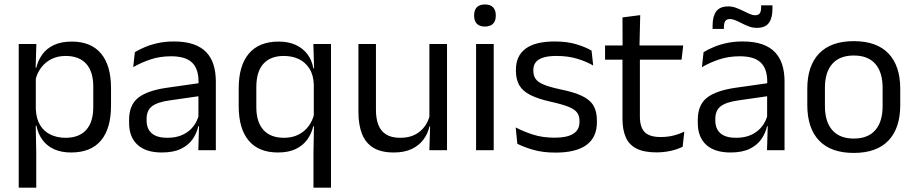

<svg xmlns="http://www.w3.org/2000/svg" viewBox="-20 -690 4202 882"><path d="M306.5 10.5Q261.5 10.5 228.5 -4.5Q195.5 -19.5 175 -47.5Q154.5 -75.5 147.5 -112.5H121L144.5 -188.5Q146.5 -144.5 164.2 -115.2Q182 -86 212.5 -71.5Q243 -57 281.5 -57Q343 -57 375.8 -93Q408.5 -129 408.5 -198.5V-292Q408.5 -361 376 -397Q343.5 -433 281.5 -433Q244.5 -433 216 -418.5Q187.5 -404 168.8 -379Q150 -354 143 -322L123 -378.5H146.5Q154.5 -412 173.8 -439.2Q193 -466.5 226.8 -482.8Q260.5 -499 310 -499Q398 -499 444 -444.2Q490 -389.5 490 -285.5V-204.5Q490 -99.5 443.8 -44.5Q397.5 10.5 306.5 10.5ZM146.5 172H66V-488H147L143.5 -370.5L144.5 -345.5V-140L144 -123.5L146.5 13.5Z M971.5 0H891L894.5 -118.5L891.5 -131V-286.5L892 -315Q892 -374.5 861.8 -403Q831.5 -431.5 766 -431.5Q713.5 -431.5 669.8 -416.5Q626 -401.5 592 -381.5L599.5 -450.5Q618.5 -462 644.8 -473.2Q671 -484.5 704.8 -492Q738.5 -499.5 779 -499.5Q831.5 -499.5 868.2 -486.8Q905 -474 927.8 -450Q950.5 -426 961 -392Q971.5 -358 971.5 -316ZM723 10.5Q650.5 10.5 611.8 -24.8Q573 -60 573 -125.5V-140Q573 -207.5 614.8 -240.8Q656.5 -274 747.5 -287L902 -309L906.5 -250L757.5 -228.5Q701.5 -220.5 677.5 -201.2Q653.5 -182 653.5 -144.5V-136.5Q653.5 -98 677.2 -77.5Q701 -57 748.5 -57Q790.5 -57 820.5 -71.5Q850.5 -86 869 -110.5Q887.5 -135 894 -165L906.5 -110H891Q884 -78 864.8 -50.5Q845.5 -23 811 -6.2Q776.5 10.5 723 10.5Z M1256.5 10.5Q1168.5 10.5 1122.5 -44Q1076.5 -98.5 1076.5 -203V-283.5Q1076.5 -388.5 1123.2 -443.8Q1170 -499 1260 -499Q1305 -499 1338.2 -483.8Q1371.5 -468.5 1392.2 -441Q1413 -413.5 1419.5 -376H1446.5L1421.5 -301.5Q1420 -345.5 1401.5 -374.8Q1383 -404 1352.8 -418.5Q1322.5 -433 1283.5 -433Q1222.5 -433 1190 -397Q1157.5 -361 1157.5 -290V-198Q1157.5 -129 1190.2 -93Q1223 -57 1284.5 -57Q1322 -57 1350.5 -71.2Q1379 -85.5 1397.8 -110.8Q1416.5 -136 1423.5 -168L1442 -110H1419Q1411.5 -77 1392 -49.5Q1372.5 -22 1339.2 -5.8Q1306 10.5 1256.5 10.5ZM1500.5 172H1420V13.5L1422.5 -125.5L1421.5 -141.5V-345.5L1423 -370.5L1419.5 -488H1500.5Z M1626.5 -488H1707V-184.5Q1707 -146 1717.8 -117.2Q1728.5 -88.5 1753 -72.8Q1777.5 -57 1819 -57Q1858 -57 1886 -71.2Q1914 -85.5 1931.8 -110.5Q1949.5 -135.5 1956 -167L1970.5 -109.5H1953Q1945.5 -76.5 1925.5 -49.2Q1905.5 -22 1871.8 -5.8Q1838 10.5 1788.5 10.5Q1731 10.5 1695.2 -11.2Q1659.5 -33 1643 -74.8Q1626.5 -116.5 1626.5 -175.5ZM1952.5 -488H2033.5V0H1952.5L1956 -117L1952.5 -122Z M2248 0H2167V-488H2248ZM2207.5 -568Q2182.5 -568 2170.2 -581.2Q2158 -594.5 2158 -617.5V-620Q2158 -643.5 2170.2 -656.5Q2182.5 -669.5 2207.5 -669.5Q2232.5 -669.5 2245 -656.5Q2257.5 -643.5 2257.5 -620V-617.5Q2257.5 -594 2245 -581Q2232.5 -568 2207.5 -568Z M2532.5 11Q2473.5 11 2429.5 -1.8Q2385.5 -14.5 2356.5 -29.5L2349 -104.5Q2385.5 -85.5 2429.2 -71.5Q2473 -57.5 2528.5 -57.5Q2585 -57.5 2613.5 -75.5Q2642 -93.5 2642 -129V-134.5Q2642 -157.5 2631.2 -172.5Q2620.5 -187.5 2592.5 -199Q2564.5 -210.5 2513 -222Q2451.5 -235.5 2416 -253.8Q2380.5 -272 2365.2 -299Q2350 -326 2350 -365V-369.5Q2350 -433.5 2394.5 -466.5Q2439 -499.5 2528.5 -499.5Q2586 -499.5 2628.2 -486.5Q2670.5 -473.5 2697.5 -457.5L2705 -389Q2672.5 -408 2630.5 -420.5Q2588.5 -433 2536 -433Q2498 -433 2474.5 -425.2Q2451 -417.5 2440.5 -403.2Q2430 -389 2430 -369V-365Q2430 -343 2440.5 -327.8Q2451 -312.5 2478.2 -301.2Q2505.5 -290 2554 -279.5Q2616.5 -267 2653.2 -249.5Q2690 -232 2706 -205.2Q2722 -178.5 2722 -136.5V-128Q2722 -59 2674 -24Q2626 11 2532.5 11Z M2996 10Q2939.5 10 2905 -7Q2870.5 -24 2855 -58.5Q2839.5 -93 2839.5 -144.5V-452.5H2919.5V-154Q2919.5 -106 2941.5 -83.2Q2963.5 -60.5 3015.5 -60.5Q3045 -60.5 3072.2 -67Q3099.5 -73.5 3123.5 -85.5L3116 -16Q3092.5 -4 3061 3Q3029.5 10 2996 10ZM3111 -416H2759.5V-481H3118.5ZM2917.5 -473H2840L2839.5 -610L2921 -620.5Z M3584 0H3503.5L3507 -118.5L3504 -131V-286.5L3504.5 -315Q3504.5 -374.5 3474.2 -403Q3444 -431.5 3378.5 -431.5Q3326 -431.5 3282.2 -416.5Q3238.5 -401.5 3204.5 -381.5L3212 -450.5Q3231 -462 3257.2 -473.2Q3283.5 -484.5 3317.2 -492Q3351 -499.5 3391.5 -499.5Q3444 -499.5 3480.8 -486.8Q3517.5 -474 3540.2 -450Q3563 -426 3573.5 -392Q3584 -358 3584 -316ZM3335.5 10.5Q3263 10.5 3224.2 -24.8Q3185.5 -60 3185.5 -125.5V-140Q3185.5 -207.5 3227.2 -240.8Q3269 -274 3360 -287L3514.5 -309L3519 -250L3370 -228.5Q3314 -220.5 3290 -201.2Q3266 -182 3266 -144.5V-136.5Q3266 -98 3289.8 -77.5Q3313.5 -57 3361 -57Q3403 -57 3433 -71.5Q3463 -86 3481.5 -110.5Q3500 -135 3506.5 -165L3519 -110H3503.5Q3496.5 -78 3477.2 -50.5Q3458 -23 3423.5 -6.2Q3389 10.5 3335.5 10.5ZM3456.5 -562Q3438.5 -562 3421.8 -568Q3405 -574 3389.2 -582.2Q3373.5 -590.5 3359.2 -596.5Q3345 -602.5 3332.5 -602.5Q3318 -602.5 3311.8 -593.2Q3305.5 -584 3305.5 -565.5V-557H3253.5V-573.5Q3253.5 -614.5 3270 -637.5Q3286.5 -660.5 3325.5 -660.5Q3344 -660.5 3361 -654.2Q3378 -648 3393.5 -640.2Q3409 -632.5 3423 -626.2Q3437 -620 3449.5 -620Q3464.5 -620 3470.5 -629.2Q3476.5 -638.5 3476.5 -657.5V-665.5H3528.5V-649Q3528.5 -607.5 3512 -584.8Q3495.5 -562 3456.5 -562Z M3902 12.5Q3797 12.5 3742.8 -44.2Q3688.5 -101 3688.5 -207.5V-282Q3688.5 -388 3743 -444.5Q3797.5 -501 3902 -501Q4007 -501 4061.2 -444.5Q4115.5 -388 4115.5 -282V-207.5Q4115.5 -101 4061.2 -44.2Q4007 12.5 3902 12.5ZM3902 -53.5Q3967 -53.5 4000.8 -92Q4034.5 -130.5 4034.5 -203V-286.5Q4034.5 -358.5 4000.8 -396.8Q3967 -435 3902 -435Q3837.5 -435 3803.5 -396.8Q3769.5 -358.5 3769.5 -286.5V-203Q3769.5 -130.5 3803.5 -92Q3837.5 -53.5 3902 -53.5Z"/></svg>

Font: Anek Kannada
Style: Regular
Weight: 400
Version: Version 1.003